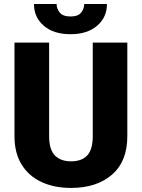

<svg xmlns="http://www.w3.org/2000/svg" viewBox="-20 -922 705 952"><path d="M439.9 -710.9H611.3V-246.6Q611.3 -121.6 535.2 -55.9Q459 9.8 332.5 9.8Q249 9.8 185.8 -19.5Q122.6 -48.8 87.2 -106.2Q51.8 -163.6 51.8 -246.6V-710.9H223.6V-246.6Q223.6 -180.7 252 -151.4Q280.3 -122.1 332.5 -122.1Q385.3 -122.1 412.6 -151.4Q439.9 -180.7 439.9 -246.6ZM397.5 -902.3H510.3Q510.3 -835.9 461.4 -794.2Q412.6 -752.4 329.6 -752.4Q246.1 -752.4 197.3 -794.2Q148.4 -835.9 148.4 -902.3H260.7Q260.7 -878.4 276.4 -859.4Q292 -840.3 329.6 -840.3Q367.2 -840.3 382.3 -859.4Q397.5 -878.4 397.5 -902.3Z"/></svg>

Font: Vazirmatn RD UI FD Black
Style: Regular
Weight: 900
Designer: Saber Rastikerdar
Foundry: Saber Rastikerdar
Version: Version 33.003